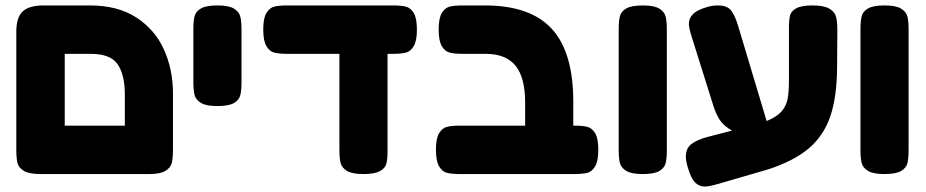

<svg xmlns="http://www.w3.org/2000/svg" viewBox="-20 -640 3406 706"><path d="M616 -296V-90Q616 -58 611.5 -40.5Q607 -23 588 -11.5Q569 0 528 0H129Q87 0 68 -11.5Q49 -23 44.5 -40Q40 -57 40 -89V-524Q40 -576 63.5 -598Q87 -620 140 -620H311Q413 -620 481.5 -575.5Q550 -531 583 -457.5Q616 -384 616 -296ZM218 -442V-178H439V-293Q439 -364 413 -403Q387 -442 314 -442Z M780 -620Q821 -620 840 -608.5Q859 -597 863.5 -579.5Q868 -562 868 -531V-338Q868 -307 863.5 -289.5Q859 -272 840 -261Q821 -250 779 -250Q738 -250 719 -261.5Q700 -273 695.5 -290.5Q691 -308 691 -339V-532Q691 -563 695.5 -580.5Q700 -598 719 -609Q738 -620 780 -620Z M1513 -531Q1513 -490 1501.5 -470.5Q1490 -451 1472.5 -446.5Q1455 -442 1423 -442H1405V-83Q1405 -54 1400.5 -37.5Q1396 -21 1376.5 -10.5Q1357 0 1316 0Q1275 0 1256 -11.5Q1237 -23 1232.5 -40.5Q1228 -58 1228 -90V-442H1038Q1006 -442 988.5 -446.5Q971 -451 959.5 -470.5Q948 -490 948 -531Q948 -573 959.5 -592Q971 -611 988 -615.5Q1005 -620 1037 -620H1424Q1456 -620 1473 -615.5Q1490 -611 1501.5 -592Q1513 -573 1513 -531Z M2180 -89Q2180 -48 2168.5 -28.5Q2157 -9 2139.5 -4.5Q2122 0 2090 0H1673Q1641 0 1623.5 -4.5Q1606 -9 1594.5 -28.5Q1583 -48 1583 -89Q1583 -131 1594.5 -150Q1606 -169 1623 -173.5Q1640 -178 1672 -178H1911V-263Q1911 -355 1875.5 -398.5Q1840 -442 1766 -442H1683Q1651 -442 1633.5 -446.5Q1616 -451 1604.5 -470.5Q1593 -490 1593 -531Q1593 -573 1604.5 -592Q1616 -611 1633 -615.5Q1650 -620 1682 -620H1763Q1930 -620 2009 -534Q2088 -448 2088 -266V-178H2091Q2123 -178 2140 -173.5Q2157 -169 2168.5 -150Q2180 -131 2180 -89Z M2344 -620Q2385 -620 2404 -608.5Q2423 -597 2427.5 -579.5Q2432 -562 2432 -531V-88Q2432 -57 2427.5 -39.5Q2423 -22 2404 -11Q2385 0 2343 0Q2302 0 2283 -11.5Q2264 -23 2259.5 -40.5Q2255 -58 2255 -89V-532Q2255 -563 2259.5 -580.5Q2264 -598 2283 -609Q2302 -620 2344 -620Z M3059 -530 3058 -389Q3057 -281 3032.5 -210.5Q3008 -140 2953.5 -94Q2899 -48 2804 -17L2611 39Q2586 46 2572 46Q2550 46 2535 30Q2520 14 2508 -28Q2502 -49 2502 -64Q2502 -95 2522.5 -110.5Q2543 -126 2580 -136L2672 -160Q2649 -172 2633.5 -190Q2618 -208 2605 -245L2523 -506Q2513 -538 2513 -552Q2513 -573 2528.5 -588.5Q2544 -604 2583 -615Q2601 -620 2620 -620Q2655 -620 2669.5 -600Q2684 -580 2695 -542L2799 -195Q2836 -210 2853.5 -230Q2871 -250 2876 -275.5Q2881 -301 2881 -345V-537Q2881 -567 2885 -583Q2889 -599 2908 -609.5Q2927 -620 2968 -620Q3009 -620 3029 -608.5Q3049 -597 3054 -579Q3059 -561 3059 -530Z M3233 -620Q3274 -620 3293 -608.5Q3312 -597 3316.5 -579.5Q3321 -562 3321 -531V-88Q3321 -57 3316.5 -39.5Q3312 -22 3293 -11Q3274 0 3232 0Q3191 0 3172 -11.5Q3153 -23 3148.5 -40.5Q3144 -58 3144 -89V-532Q3144 -563 3148.5 -580.5Q3153 -598 3172 -609Q3191 -620 3233 -620Z"/></svg>

Font: Fredoka One
Style: Regular
Weight: 400
Designer: Milena B. Brandão, Ben Nathan
Version: Version 2.000; ttfautohint (v1.5.33-1714) -l 8 -r 50 -G 200 